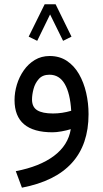

<svg xmlns="http://www.w3.org/2000/svg" viewBox="-20 -620 484 902"><path d="M315.9 -447.8 276.4 -428.2 215.3 -552.2 154.8 -428.2 114.7 -447.8 189.9 -600.1H241.2ZM396 -83.5Q396 201.7 83 261.7L54.2 184.1Q166.5 162.6 233.4 112.5Q300.3 62.5 312.5 -13.2Q293.9 -7.3 269.5 -2.9Q245.1 1.5 226.6 1.5Q48.3 1.5 48.3 -149.9Q48.3 -186 59.3 -222.4Q70.3 -258.8 91.6 -289.3Q112.8 -319.8 143.6 -338.4Q174.3 -356.9 213.4 -356.9Q259.8 -356.9 294.2 -334Q328.6 -311 351.1 -272Q373.5 -232.9 384.8 -184.1Q396 -135.3 396 -83.5ZM229 -86.9Q272 -86.9 314.5 -99.6Q309.6 -181.6 284.2 -225.3Q258.8 -269 212.4 -269Q180.2 -269 162.4 -249Q144.5 -229 137.5 -201.9Q130.4 -174.8 130.4 -152.8Q130.4 -117.2 154.8 -102.1Q179.2 -86.9 229 -86.9Z"/></svg>

Font: Vazirmatn RD UI
Style: Regular
Weight: 400
Designer: Saber Rastikerdar
Foundry: Saber Rastikerdar
Version: Version 33.003